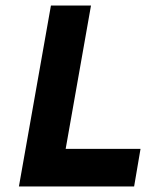

<svg xmlns="http://www.w3.org/2000/svg" viewBox="-20 -670 530 690"><path d="M462 0H48L163 -650H307L216 -135H485Z"/></svg>

Font: Overused Grotesk
Style: Bold Italic
Weight: 700
Italic angle: -10°
Version: Version 0.003